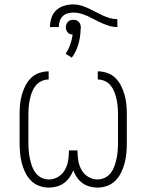

<svg xmlns="http://www.w3.org/2000/svg" viewBox="-20 -844 665 872"><path d="M202 8Q179 8 157.5 0Q136 -8 120 -24.5Q104 -41 94 -62Q84 -83 78.5 -105Q73 -127 71 -149.5Q69 -172 69 -195V-325Q69 -347 71 -369Q73 -391 79 -412.5Q85 -434 95 -454Q105 -474 120.5 -489.5Q136 -505 157.5 -512.5Q179 -520 201 -520V-483Q184 -483 168 -475.5Q152 -468 141.5 -454.5Q131 -441 125 -425Q119 -409 115.5 -392.5Q112 -376 110.5 -359Q109 -342 109 -325V-195Q109 -177 110.5 -159.5Q112 -142 115.5 -124.5Q119 -107 125 -90Q131 -73 141.5 -59Q152 -45 168 -37Q184 -29 202 -29Q224 -29 243.5 -40.5Q263 -52 274 -71Q285 -90 289 -112Q293 -134 293 -156V-161H332V-156Q332 -134 336 -112Q340 -90 351 -71Q362 -52 381.5 -40.5Q401 -29 423 -29Q441 -29 457 -37Q473 -45 483.5 -59Q494 -73 500 -90Q506 -107 509.5 -124.5Q513 -142 514.5 -159.5Q516 -177 516 -195V-325Q516 -342 514.5 -359Q513 -376 509.5 -392.5Q506 -409 500 -425Q494 -441 483.5 -454.5Q473 -468 457 -475.5Q441 -483 424 -483V-520Q446 -520 467.5 -512.5Q489 -505 504.5 -489.5Q520 -474 530 -454Q540 -434 546 -412.5Q552 -391 554 -369Q556 -347 556 -325V-195Q556 -172 554 -149.5Q552 -127 546.5 -105Q541 -83 531 -62Q521 -41 505 -24.5Q489 -8 467.5 0Q446 8 423 8Q405 8 387 3Q369 -2 354.5 -12.5Q340 -23 329.5 -38Q319 -53 313 -70Q306 -53 295.5 -38Q285 -23 270.5 -12.5Q256 -2 238 3Q220 8 202 8ZM247 -721H207Q207 -742 213.5 -762.5Q220 -783 235.5 -797.5Q251 -812 271.5 -818Q292 -824 313 -824Q331 -824 348 -819Q365 -814 381 -806.5Q397 -799 413 -790.5Q429 -782 445 -774.5Q461 -767 478 -762Q495 -757 513 -757V-721Q495 -721 478 -726Q461 -731 445 -738Q429 -745 413 -753.5Q397 -762 381 -769.5Q365 -777 348 -782Q331 -787 313 -787Q300 -787 286.5 -783Q273 -779 264 -769.5Q255 -760 251 -747Q247 -734 247 -721ZM306 -582 278 -600Q291 -619 299 -641.5Q307 -664 310 -687Q304 -687 297.5 -689.5Q291 -692 287 -697Q283 -702 281 -708Q279 -714 279 -721Q279 -727 281.5 -733.5Q284 -740 288.5 -745Q293 -750 299.5 -752Q306 -754 313 -754Q320 -754 326.5 -752Q333 -750 337.5 -745Q342 -740 344.5 -733.5Q347 -727 347 -720V-719L346 -707Q345 -674 335.5 -641.5Q326 -609 306 -582Z"/></svg>

Font: Zed Sans Extralight
Style: Regular
Weight: 200
Designer: Belleve Invis
Foundry: Belleve Invis
Version: Version 1.0.0; ttfautohint (v1.8.4)